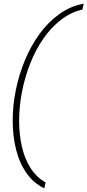

<svg xmlns="http://www.w3.org/2000/svg" viewBox="-20 -838 475 1044"><path d="M228 154 221 186Q162 158 123.5 102.5Q85 47 67 -26.5Q49 -100 49 -182Q49 -264 66 -348Q83 -432 115.5 -510.5Q148 -589 195 -653.5Q242 -718 302.5 -761.5Q363 -805 435 -818L428 -786Q364 -771 310.5 -729.5Q257 -688 215 -627Q173 -566 144 -492Q115 -418 99.5 -338.5Q84 -259 84 -180Q84 -107 99 -41Q114 25 146 75.5Q178 126 228 154Z"/></svg>

Font: Be Vietnam Pro Variable Thin
Style: Italic
Weight: 100
Italic angle: -12°
Designer: Lam Bao, Tony Le, Vietanh Nguyen
Foundry: Yellow Type Foundry
Version: Version 1.002